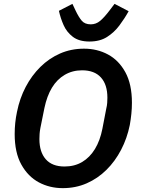

<svg xmlns="http://www.w3.org/2000/svg" viewBox="-20 -962 730 994"><path d="M305 12Q237 12 181 -18Q125 -48 90.5 -110Q56 -172 56 -268Q56 -298 59 -326.5Q62 -355 68 -383Q82 -453 113 -512Q144 -571 189 -615.5Q234 -660 291 -685Q348 -710 415 -710Q483 -710 539 -680Q595 -650 629 -588Q663 -526 663 -430Q663 -401 660 -372Q657 -343 652 -315Q638 -246 607 -186.5Q576 -127 531 -82.5Q486 -38 429 -13Q372 12 305 12ZM314 -100Q366 -100 405.5 -123.5Q445 -147 471.5 -190.5Q498 -234 510 -295L530 -399Q534 -415 535 -429.5Q536 -444 536 -456Q536 -524 502.5 -561Q469 -598 405 -598Q355 -598 315 -574.5Q275 -551 249 -508Q223 -465 210 -403L189 -299Q186 -283 185 -269Q184 -255 184 -242Q184 -175 217 -137.5Q250 -100 314 -100ZM443 -747Q389 -747 357 -771.5Q325 -796 309 -832.5Q293 -869 285 -906L355 -942L371 -908Q387 -874 403 -855Q419 -836 450 -836Q477 -836 498.5 -854Q520 -872 548 -909L573 -942L646 -904Q625 -866 598 -830Q571 -794 534 -770.5Q497 -747 443 -747Z"/></svg>

Font: IBM Plex Sans SemiBold
Style: Italic
Weight: 600
Italic angle: -11.31°
Designer: Mike Abbink, Paul van der Laan, Pieter van Rosmalen
Foundry: Bold Monday
Version: Version 3.201